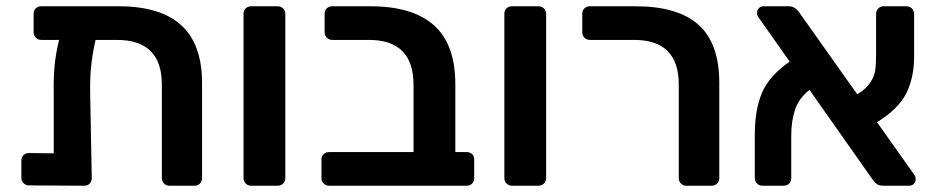

<svg xmlns="http://www.w3.org/2000/svg" viewBox="-20 -591 2984 611"><path d="M623 -327V-24Q623 -14 616.5 -7Q610 0 599 0H519Q509 0 502 -7Q495 -14 495 -24V-322Q495 -464 352 -464H284Q274 -419 270 -380Q266 -341 267 -292L272 -24Q272 -14 265.5 -7Q259 0 248 0L72 -1Q62 -1 55 -8Q48 -15 48 -25V-80Q48 -91 55 -97.5Q62 -104 72 -104L151 -103V-289Q150 -340 153.5 -379.5Q157 -419 168 -464H111Q101 -464 94 -471Q87 -478 87 -488V-547Q87 -558 94 -564.5Q101 -571 111 -571H358Q491 -571 557 -510.5Q623 -450 623 -327Z M755 -24V-547Q755 -558 762 -564.5Q769 -571 779 -571H864Q874 -571 881 -564Q888 -557 888 -547V-24Q888 -14 881 -7Q874 0 864 0H779Q769 0 762 -7Q755 -14 755 -24Z M1003 -24V-83Q1003 -94 1010 -100.5Q1017 -107 1027 -107H1296V-321Q1296 -464 1154 -464H1037Q1027 -464 1020 -471Q1013 -478 1013 -488V-547Q1013 -558 1020 -564.5Q1027 -571 1037 -571H1159Q1293 -571 1361 -510.5Q1429 -450 1429 -323V-107H1465Q1476 -107 1482.5 -100.5Q1489 -94 1489 -83V-24Q1489 -14 1482.5 -7Q1476 0 1465 0H1027Q1017 0 1010 -7Q1003 -14 1003 -24Z M1585 -24V-547Q1585 -558 1592 -564.5Q1599 -571 1609 -571H1694Q1704 -571 1711 -564Q1718 -557 1718 -547V-24Q1718 -14 1711 -7Q1704 0 1694 0H1609Q1599 0 1592 -7Q1585 -14 1585 -24Z M2140 -24V-322Q2140 -464 1998 -464H1857Q1847 -464 1840 -471Q1833 -478 1833 -488V-547Q1833 -558 1840 -564.5Q1847 -571 1857 -571H2003Q2137 -571 2203 -512Q2269 -453 2269 -327V-24Q2269 -14 2262 -7Q2255 0 2245 0H2164Q2154 0 2147 -7Q2140 -14 2140 -24Z M2894 -21Q2894 -12 2888 -6Q2882 0 2874 0H2790Q2778 0 2771.5 -4.5Q2765 -9 2758 -18L2556 -305Q2521 -277 2509.5 -240.5Q2498 -204 2498 -161V-25Q2498 -14 2491.5 -7Q2485 0 2474 0H2406Q2396 0 2389 -7Q2382 -14 2382 -25V-162Q2382 -242 2405 -296Q2428 -350 2493 -395L2395 -534Q2389 -542 2389 -550Q2389 -559 2395 -565Q2401 -571 2410 -571H2491Q2509 -571 2523 -552L2708 -291Q2736 -308 2749 -327.5Q2762 -347 2765 -366.5Q2768 -386 2768 -416V-546Q2768 -557 2775 -564Q2782 -571 2792 -571H2864Q2875 -571 2882 -564Q2889 -557 2889 -546V-411Q2889 -345 2864.5 -295Q2840 -245 2771 -202L2888 -37Q2894 -30 2894 -21Z"/></svg>

Font: Hezaedrus Medium
Style: Regular
Weight: 500
Designer: Hubert & Fischer
Foundry: Hubert & Fischer
Version: Version 1.10;September 3, 2019;FontCreator 11.5.0.2425 64-bi